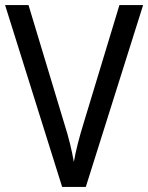

<svg xmlns="http://www.w3.org/2000/svg" viewBox="-20 -734 582 754"><path d="M542 -714H449L308 -249C291 -194 278 -144 270 -98C262 -144 250 -194 233 -247L92 -714H0L224 0H317Z"/></svg>

Font: Noto Sans Myanmar UI SemiCondensed
Style: Regular
Weight: 400
Width: 4
Designer: Monotype Design Team
Foundry: Monotype Imaging Inc.
Version: Version 2.103